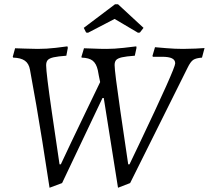

<svg xmlns="http://www.w3.org/2000/svg" viewBox="-20 -866 982 903"><path d="M468 -405H462L272 -5L213 17Q206 -32 179 -201.5Q152 -371 121 -538Q116 -567 97 -580.5Q78 -594 42 -595L40 -599L51 -639Q63 -639 95.5 -637.5Q128 -636 157 -636Q199 -636 242 -641Q285 -646 297 -648L299 -641L292 -604Q252 -601 232 -596.5Q212 -592 204.5 -583.5Q197 -575 197 -559Q197 -524 223.5 -341Q250 -158 260 -93H266Q305 -177 385 -343L451 -480Q449 -493 445 -509Q441 -527 440 -536Q433 -567 416 -580.5Q399 -594 364 -595L363 -599L375 -639Q387 -639 419 -637.5Q451 -636 481 -636Q517 -636 562 -641Q607 -646 621 -648L622 -641L614 -604Q573 -601 553.5 -596.5Q534 -592 526.5 -584Q519 -576 519 -560Q519 -530 546 -344.5Q573 -159 583 -93H589L634 -187Q804 -544 804 -568Q804 -584 789 -591.5Q774 -599 742 -599H699L697 -603L709 -644Q721 -643 762 -639.5Q803 -636 841 -636Q868 -636 900 -637.5Q932 -639 942 -640L930 -595Q902 -593 889 -584.5Q876 -576 862 -547L592 -5L535 17ZM521 -846H535L655 -735L638 -713L629 -712L519 -777L394 -712L385 -713L374 -735Z"/></svg>

Font: Alegreya SC
Style: Italic
Weight: 400
Italic angle: -7°
Designer: Juan Pablo del Peral
Foundry: Huerta Tipografica
Version: Version 2.007; ttfautohint (v1.6)